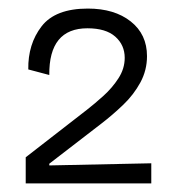

<svg xmlns="http://www.w3.org/2000/svg" viewBox="-20 -698 421 448"><path d="M40 -270V-331L183 -442Q201 -456 221.5 -474.5Q242 -493 256.5 -515.5Q271 -538 271 -563Q271 -593 249 -612.5Q227 -632 184 -632Q94 -632 95 -523L46 -536Q45 -595 77 -636.5Q109 -678 185 -678Q247 -678 285 -648Q323 -618 323 -567Q323 -534 307.5 -505.5Q292 -477 267.5 -453.5Q243 -430 217 -410L95 -316V-312L333 -317V-270Z"/></svg>

Font: Bricolage Grotesque 10pt ExtraLight
Style: Regular
Weight: 200
Designer: Mathieu Triay
Foundry: Atelier Triay
Version: Version 1.000; ttfautohint (v1.8.4.7-5d5b);gftools[0.9.32]